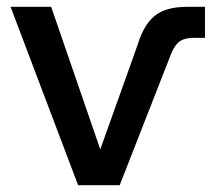

<svg xmlns="http://www.w3.org/2000/svg" viewBox="-20 -543 621 563"><path d="M209 0 11 -523H130L274 -105L383 -410Q401 -470 433.5 -496.5Q466 -523 529 -523H581V-432H548Q518 -432 503 -418.5Q488 -405 477 -373L331 0Z"/></svg>

Font: Rising Sun SemiBold
Style: Regular
Weight: 600
Designer: Matt McInerney, Pablo Impallari, Rodrigo Fuenzalida (Raleway font), Stephen Hutchings (Greek), Cristiano Sobral (main ch
Foundry: The Rising Sun Project Authors
Version: Version 4.327; ttfautohint (v1.8.4.7-5d5b-dirty)